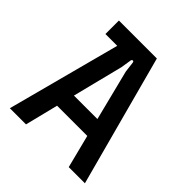

<svg xmlns="http://www.w3.org/2000/svg" viewBox="-190 -833 966 966"><g transform="rotate(45 293.0 -350.0)"><path d="M30 0H145L189 -177H404L449 0H564L376 -700H106V-604H190ZM213 -273 281 -543 290 -600C292 -610 304 -610 305 -600L312 -543L380 -273Z"/></g></svg>

Font: Finlandica Medium
Style: Regular
Weight: 500
Designer: Niklas Ekholm, Juho Hiilivirta, Jaakko Suomalainen
Foundry: Helsinki Type Studio
Version: Version 2.000;Glyphs 3.2 (3202)